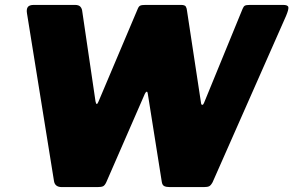

<svg xmlns="http://www.w3.org/2000/svg" viewBox="-20 -762 1195 782"><path d="M1133 -742Q1153 -742 1154.5 -732.5Q1156 -723 1145 -697L846 -20Q839 -7 832 -3.5Q825 0 810 0H672Q657 0 649 -4Q641 -8 639 -21L582 -380Q581 -389 577.5 -388.5Q574 -388 570 -380L413 -20Q407 -7 400 -3.5Q393 0 377 0H232Q204 0 200 -24L90 -707Q87 -724 93 -733Q99 -742 118 -742H285Q301 -742 307.5 -734.5Q314 -727 315 -716L369 -349Q371 -339 374 -338.5Q377 -338 381 -348L541 -726Q545 -736 551 -739Q557 -742 573 -742H717Q733 -742 737 -735Q741 -728 742 -716L799 -341Q800 -335 804 -335Q808 -335 811 -343L968 -726Q972 -736 977.5 -739Q983 -742 999 -742H1133Z"/></svg>

Font: Libre Franklin Black
Style: Italic
Weight: 900
Italic angle: -8°
Designer: Pablo Impallari, Rodrigo Fuenzalida, Nhung Nguyen
Foundry: Impallari Type
Version: Version 3.000